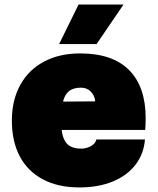

<svg xmlns="http://www.w3.org/2000/svg" viewBox="-20 -809 690 841"><path d="M32 -281Q32 -370 68.5 -436.5Q105 -503 172.5 -539Q240 -575 331 -575Q473 -575 545.5 -502Q618 -429 618 -292Q618 -258 616 -240H250Q255 -198 275 -178Q295 -158 336 -158Q359 -158 379 -169.5Q399 -181 402 -198H615Q610 -135 573.5 -87.5Q537 -40 474 -14Q411 12 328 12Q235 12 168.5 -23Q102 -58 67 -123.5Q32 -189 32 -281ZM397 -365Q395 -390 378 -407.5Q361 -425 335 -425Q302 -425 283 -410.5Q264 -396 256 -364ZM324 -789H521L403 -616H239Z"/></svg>

Font: Azeret Mono Black
Style: Regular
Weight: 900
Designer: Martin Vácha
Foundry: Displaay
Version: Version 1.000; Glyphs 3.0.3, build 3074